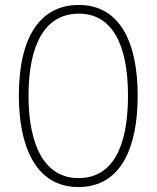

<svg xmlns="http://www.w3.org/2000/svg" viewBox="-20 -744 631 774"><path d="M535 -358C535 -574 463 -724 298 -724C141 -724 56 -594 56 -358C56 -161 120 10 296 10C472 10 535 -156 535 -358ZM95 -358C95 -564 161 -689 298 -689C429 -689 496 -570 496 -358C496 -147 431 -26 296 -26C164 -26 95 -151 95 -358Z"/></svg>

Font: Noto Sans Gurmukhi UI Condensed ExtraLight
Style: Regular
Weight: 200
Width: 3
Designer: Jelle Bosma - Monotype Design Team
Foundry: Monotype Imaging Inc.
Version: Version 2.004